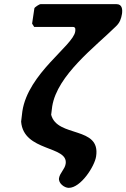

<svg xmlns="http://www.w3.org/2000/svg" viewBox="-20 -727 610 927"><path d="M265 133C261 157 290 180 312 180C370 180 437 76 444 28C467 -120 256 -61 227 -173C228 -179 231 -207 232 -213C256 -365 442 -503 540 -600C559 -618 565 -637 569 -660C572 -682 570 -707 542 -707H176C170 -707 147 -692 146 -687L135 -613L145 -597H332C347 -597 344 -582 343 -574C332 -506 116 -373 88 -190C87 -182 83 -147 82 -140C93 7 311 -25 297 64C293 90 269 108 265 133Z"/></svg>

Font: Asimov Print
Style: CIt
Weight: 500
Designer: Google
Version: Version 2.000980: 2014